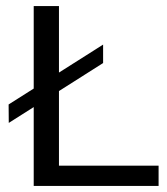

<svg xmlns="http://www.w3.org/2000/svg" viewBox="-20 -615 553 635"><path d="M91.5 0V-595H175V-67H504.5V0ZM9 -208.5 8.5 -269.5 321 -467.5V-406.5Z"/></svg>

Font: Encode Sans SC SemiExpanded
Style: Regular
Weight: 400
Width: 6
Designer: Multiple Designers
Foundry: Impallari Type
Version: Version 3.002